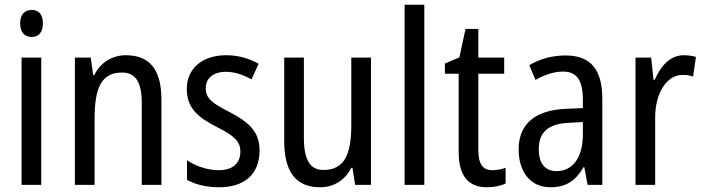

<svg xmlns="http://www.w3.org/2000/svg" viewBox="-20 -780 2967 810"><path d="M114 -738C84 -738 65 -719 65 -681C65 -644 84 -624 114 -624C143 -624 161 -644 161 -681C161 -719 144 -738 114 -738ZM154 -537H71V0H154Z M511 -547C455 -547 405 -518 378 -464H373L363 -537H296V0H379V-279C379 -413 410 -474 495 -474C553 -474 578 -431 578 -347V0H661V-360C661 -488 610 -547 511 -547Z M1075 -145C1075 -228 1026 -266 949 -307C874 -345 848 -365 848 -408C848 -450 880 -477 933 -477C971 -477 1008 -464 1041 -445L1071 -511C1030 -534 985 -547 934 -547C835 -547 768 -492 768 -405C768 -321 819 -283 897 -243C970 -207 994 -182 994 -141C994 -92 963 -62 903 -62C853 -62 802 -81 769 -104V-21C802 -3 847 10 905 10C1011 10 1075 -45 1075 -145Z M1545 -537H1462V-253C1462 -126 1432 -63 1344 -63C1288 -63 1262 -106 1262 -199V-537H1179V-186C1179 -62 1223 10 1330 10C1386 10 1435 -18 1462 -72H1467L1478 0H1545Z M1770 0V-760H1687V0Z M2057 -62C2015 -62 1998 -90 1998 -148V-469H2107V-537H1998V-658H1944L1918 -538L1857 -512V-469H1915V-140C1915 -34 1959 10 2034 10C2064 10 2093 4 2113 -6V-72C2097 -66 2076 -62 2057 -62Z M2366 -546C2309 -546 2256 -531 2213 -505L2239 -443C2279 -465 2317 -478 2355 -478C2412 -478 2439 -443 2439 -359V-324L2369 -321C2237 -316 2168 -256 2168 -150C2168 -58 2215 10 2302 10C2369 10 2409 -18 2442 -75H2445L2459 0H2521V-363C2521 -483 2475 -546 2366 -546ZM2382 -262 2439 -265V-213C2439 -113 2394 -58 2328 -58C2282 -58 2253 -87 2253 -151C2253 -220 2290 -258 2382 -262Z M2865 -547C2809 -547 2768 -504 2742 -443H2737L2727 -537H2661V0H2744V-282C2743 -388 2794 -464 2859 -464C2875 -464 2891 -462 2904 -457L2916 -540C2899 -545 2881 -547 2865 -547Z"/></svg>

Font: Noto Sans Telugu Condensed
Style: Regular
Weight: 400
Width: 3
Designer: Jelle Bosma - Monotype Design Team
Foundry: Monotype Imaging Inc.
Version: Version 2.005